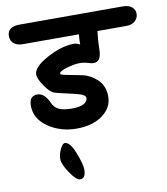

<svg xmlns="http://www.w3.org/2000/svg" viewBox="-95 -741 910 1044"><g transform="rotate(-10 360.5 -219.0)"><path d="M85 -662H653Q687 -662 704 -647Q721 -632 721 -609.5Q721 -587 703.5 -570.5Q686 -554 653 -554H495Q488 -496 488 -455Q488 -386 445 -386H444Q434 -386 413 -392.5Q392 -399 367 -399Q342 -399 298.5 -387Q255 -375 255 -360Q255 -354 292 -347.5Q329 -341 373 -331.5Q417 -322 454 -287.5Q491 -253 491 -192.5Q491 -132 436 -91.5Q381 -51 292.5 -51Q204 -51 136 -97.5Q68 -144 68 -217Q68 -271 113 -271Q152 -271 177 -215Q189 -187 214 -175Q239 -163 285.5 -163Q332 -163 352.5 -175.5Q373 -188 373 -206Q373 -222 340 -232Q320 -238 277 -247.5Q234 -257 209 -264Q184 -271 155 -313Q126 -355 126 -379Q126 -420 207.5 -464Q289 -508 356 -508Q372 -508 390 -498V-507Q390 -532 393 -554H85Q51 -554 33.5 -569.5Q16 -585 16 -610Q16 -662 85 -662ZM214 15Q243 15 268.5 80.5Q294 146 294 174Q294 224 263 224Q242 224 208.5 174.5Q175 125 175 97.5Q175 70 188.5 42.5Q202 15 214 15Z"/></g></svg>

Font: Kalam
Style: Bold
Weight: 700
Version: Version 2.001;PS 1.0;hotconv 1.0.79;makeotf.lib2.5.61930; tt